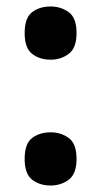

<svg xmlns="http://www.w3.org/2000/svg" viewBox="-20 -564 312 592"><path d="M136 -380Q102 -380 79 -398Q56 -416 56 -462Q56 -509 79 -526.5Q102 -544 136 -544Q168 -544 192 -526.5Q216 -509 216 -462Q216 -416 192 -398Q168 -380 136 -380ZM136 8Q102 8 79 -10Q56 -28 56 -74Q56 -121 79 -138.5Q102 -156 136 -156Q168 -156 192 -138.5Q216 -121 216 -74Q216 -28 192 -10Q168 8 136 8Z"/></svg>

Font: Noto Serif Bengali ExtraCondensed Black
Style: Regular
Weight: 900
Width: 2
Designer: Juan Bruce, Universal Thirst, Indian Type Foundry and the Monotype Design Team.
Foundry: Monotype Imaging Inc.
Version: Version 2.003; ttfautohint (v1.8.4.7-5d5b)